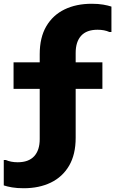

<svg xmlns="http://www.w3.org/2000/svg" viewBox="-22 -752 658 1020"><path d="M104 248Q68 248 42 243.5Q16 239 -2 233V98H9Q36 110 72 110Q130 110 159.5 78Q189 46 189 -13V-464Q189 -553 224 -612.5Q259 -672 321 -702Q383 -732 465 -732Q500 -732 526 -727.5Q552 -723 570 -717V-582H559Q533 -594 496 -594Q438 -594 409 -562Q380 -530 380 -471V-20Q380 69 345 128.5Q310 188 248 218Q186 248 104 248ZM50 -280V-421H522V-280Z"/></svg>

Font: Kufam ExtraBold
Style: Regular
Weight: 800
Designer: Wael Morcos, Artur Schmal
Foundry: Original Type
Version: Version 1.300; ttfautohint (v1.8.3)